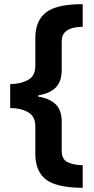

<svg xmlns="http://www.w3.org/2000/svg" viewBox="-20 -740 450 924"><path d="M378 164Q251 163 200.5 123.5Q150 84 150 0V-133Q150 -180 115 -200Q80 -220 29 -220V-335Q81 -336 115.5 -355.5Q150 -375 150 -423V-557Q150 -640 201 -680Q252 -720 378 -720V-611Q352 -611 329 -605Q306 -599 291.5 -584Q277 -569 277 -541V-404Q277 -347 248 -318.5Q219 -290 164 -281V-275Q220 -266 248.5 -237.5Q277 -209 277 -155V-14Q277 28 307.5 41.5Q338 55 378 55Z"/></svg>

Font: Noto Sans Syriac
Style: Bold
Weight: 700
Designer: Patrick Giasson and the Monotype Design Team
Foundry: Monotype Imaging Inc.
Version: Version 3.000; ttfautohint (v1.8.4.7-5d5b)